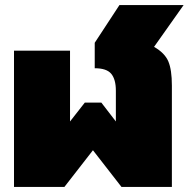

<svg xmlns="http://www.w3.org/2000/svg" viewBox="-20 -734 741 754"><path d="M35 -535H255V-257L313 -331H378L435 -257V-378Q435 -422 417 -444Q399 -466 352 -466V-566L449 -714H701L585 -550Q627 -526 641 -493Q655 -460 655 -398V0H457L345 -144L233 0H35Z"/></svg>

Font: Prompt Black
Style: Regular
Weight: 900
Designer: Katatrad Team
Foundry: CadsonDemak
Version: Version 1.000